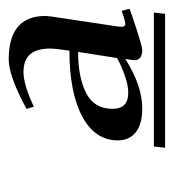

<svg xmlns="http://www.w3.org/2000/svg" viewBox="1 -752 401 443"><g transform="rotate(-90 201.5 -530.5)"><path d="M82 -350.1 85 -376H394L391.1 -350.1ZM99.1 -459Q99.1 -511.7 154.3 -541.3Q209.5 -570.8 306.2 -570.8L307.1 -578.1Q311 -604.5 311 -613.8Q311 -646.5 297.6 -661.6Q284.2 -676.8 256.8 -676.8Q227.5 -676.8 176.8 -652.8L171.9 -669.9Q247.6 -710.9 286.1 -710.9Q386.2 -710.9 386.2 -626Q386.2 -619.1 381.8 -591.8L361.8 -459Q359.4 -441.9 367.2 -441.9Q374.5 -441.9 397.9 -450.2L402.8 -432.1H402.3L401.9 -431.6H401.4H400.9L400.4 -431.2H399.9L399.4 -430.7H398.9H398.4L397.9 -430.2H397.5H397L396.5 -429.7H396L395.5 -429.2H395H394.5L393.6 -428.7Q321.3 -403.8 308.1 -402.8Q284.2 -402.8 284.2 -420.9Q284.2 -425.3 285.2 -430.2L287.1 -441.9Q225.6 -402.8 172.9 -402.8Q136.7 -402.8 117.9 -417.7Q99.1 -432.6 99.1 -459ZM171.9 -471.2Q171.9 -435.1 209 -435.1Q226.6 -435.1 249.8 -443.4Q272.9 -451.7 289.1 -460.9L303.2 -550.8Q244.6 -550.8 208.3 -532.2Q171.9 -513.7 171.9 -471.2Z"/></g></svg>

Font: Dehuti
Style: Bold-Italic
Weight: 700
Version: Version 1.2